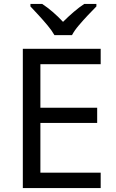

<svg xmlns="http://www.w3.org/2000/svg" viewBox="-20 -964 596 984"><path d="M496 0H97V-714H496V-635H187V-412H478V-334H187V-79H496ZM259 -784Q246 -807 224 -833.5Q202 -860 178 -886Q154 -912 136 -931V-944H196Q222 -927 250 -903Q278 -879 303 -852Q330 -879 358 -903Q386 -927 412 -944H474V-931Q455 -912 430.5 -886Q406 -860 383.5 -833.5Q361 -807 349 -784Z"/></svg>

Font: Noto Serif Ottoman Siyaq
Style: Regular
Weight: 400
Designer: Sérgio Martins
Version: Version 1.005; ttfautohint (v1.8.4.7-5d5b)